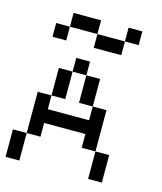

<svg xmlns="http://www.w3.org/2000/svg" viewBox="-105 -765 710 843"><g transform="rotate(15 250.0 -344.0)"><path d="M62.5 -562.5V-625H125V-562.5ZM125 -625V-687.5H187.5V-625ZM250 -562.5V-625H312.5V-562.5ZM187.5 -625V-687.5H250V-625ZM312.5 -562.5V-625H375V-562.5ZM375 -625V-687.5H437.5V-625ZM187.5 -437.5V-500H250V-437.5ZM125 -375V-437.5H187.5V-375ZM125 -312.5V-375H187.5V-312.5ZM250 -375V-437.5H312.5V-375ZM250 -312.5V-375H312.5V-312.5ZM312.5 -250V-312.5H375V-250ZM312.5 -125V-187.5H375V-125ZM62.5 -250V-312.5H125V-250ZM62.5 -187.5V-250H125V-187.5ZM62.5 -125V-187.5H125V-125ZM0 -62.5V-125H62.5V-62.5ZM0 0V-62.5H62.5V0ZM375 -62.5V-125H437.5V-62.5ZM375 0V-62.5H437.5V0ZM125 -187.5V-250H187.5V-187.5ZM187.5 -187.5V-250H250V-187.5ZM250 -187.5V-250H312.5V-187.5ZM312.5 -187.5V-250H375V-187.5Z"/></g></svg>

Font: AprilSans
Style: Regular
Weight: 400
Designer: typesprite
Version: Version 1.001;PS 001.001;hotconv 1.0.88;makeotf.lib2.5.64775